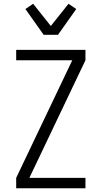

<svg xmlns="http://www.w3.org/2000/svg" viewBox="-20 -1000 540 1020"><path d="M66 0V-55L364 -680H66V-735H434V-680L136 -55H434V0ZM212 -815 115 -952 156 -980 250 -862 344 -980 385 -952 288 -815Z"/></svg>

Font: Iosevka Fixed SS04 Light
Style: Regular
Weight: 300
Monospace: yes
Designer: Belleve Invis
Foundry: Belleve Invis
Version: Version 32.5.0